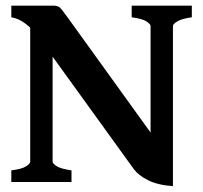

<svg xmlns="http://www.w3.org/2000/svg" viewBox="-20 -635 708 670"><path d="M649.4 -574.7Q614.3 -569.8 598.9 -560.5Q583.5 -551.3 583.5 -544.4V-15.6L505.4 -34.7V-544.4Q505.4 -550.3 491.9 -559.8Q478.5 -569.3 439.5 -574.7V-615.2H649.4ZM583.5 14.6Q529.8 10.7 496.3 -6.3Q462.9 -23.4 447.3 -44.4L116.2 -502.9Q96.2 -531.2 70.8 -551Q45.4 -570.8 19.5 -574.7V-615.2H167Q181.2 -615.2 188.5 -608.9Q195.8 -602.5 213.9 -577.1L516.1 -157.7Q521.5 -150.4 532.2 -136.7Q543 -123 554.9 -108.4Q566.9 -93.8 575.2 -83.5Q583.5 -73.2 583.5 -73.2ZM19.5 0V-40.5Q55.7 -44.9 70.6 -54.4Q85.4 -64 85.4 -70.3V-564.5L163.6 -596.2V-70.3Q163.6 -64.5 177.7 -55.2Q191.9 -45.9 229.5 -40.5V0Z"/></svg>

Font: Gentium Book Plus
Style: Bold
Weight: 700
Designer: Victor Gaultney, Annie Olsen, Iska Routamaa, Becca Hirsbrunner
Foundry: SIL International
Version: Version 6.101